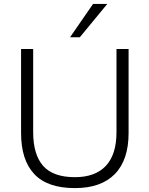

<svg xmlns="http://www.w3.org/2000/svg" viewBox="-20 -956 766 984"><path d="M364 8Q223 8 155.5 -64Q88 -136 88 -274V-705H150V-279Q150 -164 201 -106Q252 -48 364 -48Q468 -48 522.5 -106Q577 -164 577 -279V-705H639V-274Q639 -136 568.5 -64Q498 8 364 8ZM339 -765 457 -936H530L389 -765Z"/></svg>

Font: Mulish ExtraLight Light
Style: Regular
Weight: 300
Version: Version 3.603